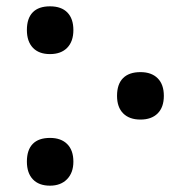

<svg xmlns="http://www.w3.org/2000/svg" viewBox="-20 -573 593 607"><path d="M65 -478Q65 -515 83.5 -534Q102 -553 138 -553Q174 -553 193 -533.5Q212 -514 212 -478Q212 -442 192.5 -422Q173 -402 138 -402Q103 -402 84 -422Q65 -442 65 -478ZM350 -270Q350 -307 369 -326Q388 -345 424 -345Q459 -345 478.5 -325.5Q498 -306 498 -270Q498 -234 478.5 -214.5Q459 -195 424 -195Q389 -195 369.5 -214.5Q350 -234 350 -270ZM65 -62Q65 -99 83.5 -118Q102 -137 138 -137Q173 -137 192.5 -117.5Q212 -98 212 -62Q212 -27 192 -6.5Q172 14 138 14Q103 14 84 -6Q65 -26 65 -62Z"/></svg>

Font: Noto Sans Georgian Medium
Style: Regular
Weight: 500
Designer: Monotype Design team
Foundry: Monotype Imaging Inc.
Version: Version 1.000